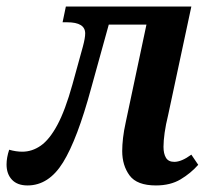

<svg xmlns="http://www.w3.org/2000/svg" viewBox="-55 -556 642 586"><path d="M29 10Q-2 10 -18.5 -7.5Q-35 -25 -35 -54Q-35 -75 -27 -99Q-6 -93 13 -93Q43 -93 69.5 -111.5Q96 -130 120 -174.5Q144 -219 166 -298L198 -414Q205 -440 205 -454Q205 -488 150 -488H136L146 -536H529L458 -204Q451 -176 447.5 -151Q444 -126 444 -108Q444 -87 451.5 -74.5Q459 -62 477 -62Q499 -62 529 -84L550 -53Q527 -27 496 -8.5Q465 10 421 10Q363 10 340.5 -20.5Q318 -51 318 -95Q318 -113 320.5 -135Q323 -157 329 -184L392 -481H277L223 -286Q181 -131 137.5 -60.5Q94 10 29 10Z"/></svg>

Font: Noto Serif SemiCondensed SemiBold
Style: Italic
Weight: 600
Width: 4
Italic angle: -12°
Designer: Monotype Design Team
Foundry: Monotype Imaging Inc.
Version: Version 2.014; ttfautohint (v1.8.4.7-5d5b)